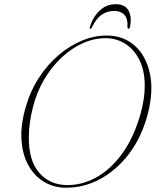

<svg xmlns="http://www.w3.org/2000/svg" viewBox="-20 -880 750 912"><path d="M494.5 -711Q569.5 -709 621.8 -661.5Q674 -614 692 -531Q710 -448 682 -339Q653 -228.5 592.5 -149Q532 -69.5 452.5 -27.8Q373 14 285.5 11.5Q230.5 9.5 186 -18.2Q141.5 -46 114 -96.2Q86.5 -146.5 82 -216.2Q77.5 -286 102 -371Q124 -448 165.2 -511.2Q206.5 -574.5 260.2 -619.8Q314 -665 374.2 -689Q434.5 -713 494.5 -711ZM294.5 -1Q366 1 434.5 -35.8Q503 -72.5 558.5 -147.8Q614 -223 647 -337Q668 -412 667.5 -474.5Q667 -545 642.5 -594.5Q618 -644 577.5 -670.5Q537 -697 487.5 -698.5Q431 -700 376 -676Q321 -652 273 -607.2Q225 -562.5 189.2 -501.5Q153.5 -440.5 136 -369Q126 -330 121.5 -295.2Q117 -260.5 117 -229.5Q115.5 -119.5 164.8 -61.2Q214 -3 294.5 -1ZM521.5 -828Q489.5 -828 463.2 -810.2Q437 -792.5 417 -750.5Q414 -743.5 409.5 -743.5Q404 -743.5 406.5 -751.5Q421.5 -799.5 453.5 -829.8Q485.5 -860 530 -860Q574 -860 590.5 -829.8Q607 -799.5 597.5 -751.5Q596 -743.5 590.5 -743.5Q586 -743.5 585.5 -750.5Q587.5 -792.5 570.2 -810.2Q553 -828 521.5 -828Z"/></svg>

Font: Fraunces 72pt Thin
Style: Italic
Weight: 100
Italic angle: -16°
Version: Version 1.000;[b76b70a41]